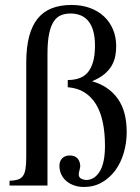

<svg xmlns="http://www.w3.org/2000/svg" viewBox="-20 -742 560 768"><path d="M486.8 -213.9Q486.8 -297.9 450.4 -348.1Q414.1 -398.4 348.1 -417Q378.9 -429.7 397.9 -445.8Q417 -461.9 427.2 -480.2Q437.5 -498.5 441.2 -518.1Q444.8 -537.6 444.8 -557.1Q444.8 -593.8 432.1 -624Q419.4 -654.3 396 -676.3Q372.6 -698.2 339.6 -710.2Q306.6 -722.2 266.1 -722.2Q221.7 -722.2 188 -709.2Q154.3 -696.3 131.3 -668.5Q108.4 -640.6 96.7 -596.7Q85 -552.7 85 -491.2V-113.8Q85 -84.5 82 -66.2Q79.1 -47.9 71.3 -37.6Q63.5 -27.3 50.5 -23.4Q37.6 -19.5 18.1 -19V0H169.9V-525.9Q169.9 -576.7 176.8 -608.4Q183.6 -640.1 196 -657.7Q208.5 -675.3 225.3 -681.6Q242.2 -688 262.2 -688Q283.7 -688 301.8 -680.9Q319.8 -673.8 332.8 -658.4Q345.7 -643.1 352.8 -618.7Q359.9 -594.2 359.9 -560.1Q359.9 -521 352.3 -494.6Q344.7 -468.3 330.8 -452.1Q316.9 -436 296.6 -429Q276.4 -421.9 251 -421.9V-393.1Q289.6 -390.1 317.6 -372.6Q345.7 -355 364 -325Q382.3 -294.9 391.1 -252.9Q399.9 -210.9 399.9 -159.2Q399.9 -90.3 378.9 -56.2Q357.9 -22 324.2 -22Q310.5 -23.4 302.7 -28.6Q294.9 -33.7 294.9 -45.9Q294.9 -47.9 295.9 -52.2Q296.9 -56.6 298.1 -61.8Q299.3 -66.9 300.3 -71.8Q301.3 -76.7 300.8 -80.1Q299.8 -98.1 289.3 -109.1Q278.8 -120.1 258.8 -120.1Q239.3 -120.1 228 -107.9Q216.8 -95.7 217.8 -76.2Q218.3 -58.1 225.8 -43Q233.4 -27.8 246.3 -17.1Q259.3 -6.3 277.1 -0.2Q294.9 5.9 315.9 5.9Q355.5 5.9 387.2 -12.2Q418.9 -30.3 441.2 -60.5Q463.4 -90.8 475.1 -130.6Q486.8 -170.4 486.8 -213.9Z"/></svg>

Font: Galatia SIL
Style: Regular
Weight: 400
Designer: Development by SIL's NRSI team
Version: Version 2.1